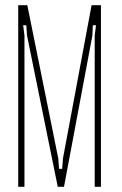

<svg xmlns="http://www.w3.org/2000/svg" viewBox="-20 -719 468 738"><path d="M368 -1H344V-582L349 -622H337L335 -582L226 -1H202L84 -582L81 -622H69L74 -582V-1H50V-699H85L204 -110L207 -70H219L222 -110L332 -699H368Z"/></svg>

Font: Moniqa Thin Paragraph
Style: Regular
Weight: 100
Designer: Rajesh Rajput
Foundry: Rajesh Rajput
Version: Version 1.000